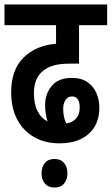

<svg xmlns="http://www.w3.org/2000/svg" viewBox="-20 -642 500 860"><path d="M246 0Q182 0 133.5 -27.5Q85 -55 57.5 -106Q30 -157 30 -228Q30 -330 86 -384.5Q142 -439 231 -446V-529H0V-622H460V-529H334V-357H296Q250 -357 221.5 -349Q193 -341 173 -325Q132 -292 132 -225Q132 -176 148 -144.5Q164 -113 193 -98Q188 -115 185 -133Q182 -151 182 -171Q182 -221 211.5 -257Q241 -293 302 -293Q345 -293 372 -274Q399 -255 412 -224.5Q425 -194 425 -160Q425 -85 377.5 -42.5Q330 0 246 0ZM263 -154Q263 -135 266.5 -119Q270 -103 277 -89Q304 -93 320.5 -111Q337 -129 337 -160Q337 -210 303 -210Q283 -210 273 -193.5Q263 -177 263 -154ZM166 134Q166 106 181 88Q196 70 224 70Q252 70 267 88Q282 106 282 134Q282 162 267 180Q252 198 224 198Q196 198 181 180Q166 162 166 134Z"/></svg>

Font: Noto Sans ExtraCondensed SemiBold
Style: Regular
Weight: 600
Width: 2
Designer: Monotype Design Team
Foundry: Monotype Imaging Inc.
Version: Version 2.013; ttfautohint (v1.8.4.7-5d5b)